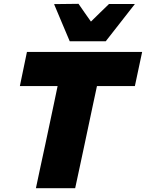

<svg xmlns="http://www.w3.org/2000/svg" viewBox="-20 -985 764 1005"><path d="M168 0Q180 -56.5 191.2 -109.2Q202.5 -162 217.5 -231L262 -441Q267.5 -466.5 272.2 -489.8Q277 -513 281.5 -534.5H84L121 -713H724L686 -534.5H487.5Q483 -513 478 -489.8Q473 -466.5 467.5 -441L423 -231Q408 -162 397 -109.2Q386 -56.5 373.5 0ZM345 -769Q324.5 -818 303.8 -866.5Q283 -915 263 -963.5L391 -965Q406.5 -942 423 -918.8Q439.5 -895.5 456 -872Q480 -895.5 503.5 -918.5Q527 -941.5 550.5 -964H686Q647.5 -915 609.8 -866.5Q572 -818 533.5 -769Z"/></svg>

Font: Commissioner ExtraBold
Style: Italic
Weight: 800
Italic angle: -12°
Designer: Kostas Bartsokas
Foundry: Kostas Bartsokas
Version: Version 1.000; ttfautohint (v1.8.3)